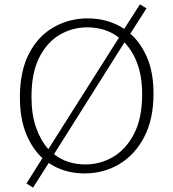

<svg xmlns="http://www.w3.org/2000/svg" viewBox="-20 -786 792 878"><path d="M367 7Q273 7 203 -41L131 72L101 53L174 -63Q127 -106 99 -175.5Q71 -245 71 -341Q71 -462 113.5 -542.5Q156 -623 227 -662.5Q298 -702 381 -702Q427 -702 469.5 -690Q512 -678 548 -654L620 -766L650 -748L576 -632Q624 -590 653 -522Q682 -454 682 -358Q682 -241 639.5 -159.5Q597 -78 525.5 -35.5Q454 7 367 7ZM124 -343Q124 -262 145 -202.5Q166 -143 201 -104L524 -614Q493 -638 456 -649.5Q419 -661 379 -661Q311 -661 253 -627Q195 -593 159.5 -523Q124 -453 124 -343ZM370 -34Q439 -34 498 -69Q557 -104 593.5 -175Q630 -246 630 -354Q630 -436 608 -495Q586 -554 549 -592L227 -81Q257 -57 293.5 -45.5Q330 -34 370 -34Z"/></svg>

Font: Bitter Light
Style: Regular
Weight: 300
Designer: Sol Matas, and Bitter project Authors
Foundry: Sol Matas
Version: Version 2.001